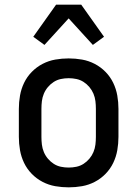

<svg xmlns="http://www.w3.org/2000/svg" viewBox="-20 -793 590 825"><path d="M275 12Q246 12 217.5 7Q189 2 163 -11.5Q137 -25 116.5 -46Q96 -67 83.5 -93Q71 -119 66 -147.5Q61 -176 61 -205V-325Q61 -354 66 -382.5Q71 -411 83.5 -437Q96 -463 116.5 -484Q137 -505 163 -518.5Q189 -532 217.5 -537Q246 -542 275 -542Q304 -542 332.5 -537Q361 -532 387 -518.5Q413 -505 433.5 -484Q454 -463 466.5 -437Q479 -411 484 -382.5Q489 -354 489 -325V-205Q489 -176 484 -147.5Q479 -119 466.5 -93Q454 -67 433.5 -46Q413 -25 387 -11.5Q361 2 332.5 7Q304 12 275 12ZM275 -73Q292 -73 308.5 -76.5Q325 -80 339 -89Q353 -98 364 -111Q375 -124 381.5 -139.5Q388 -155 390 -171.5Q392 -188 392 -205V-325Q392 -342 390 -358.5Q388 -375 381.5 -390.5Q375 -406 364 -419Q353 -432 339 -441Q325 -450 308.5 -453.5Q292 -457 275 -457Q258 -457 241.5 -453.5Q225 -450 211 -441Q197 -432 186 -419Q175 -406 168.5 -390.5Q162 -375 160 -358.5Q158 -342 158 -325V-205Q158 -188 160 -171.5Q162 -155 168.5 -139.5Q175 -124 186 -111Q197 -98 211 -89Q225 -80 241.5 -76.5Q258 -73 275 -73ZM171 -600 123 -635 221 -773H329L427 -635L379 -600L275 -714Z"/></svg>

Font: Lode Dark
Style: Bold
Weight: 700
Monospace: yes
Designer: Belleve Invis
Foundry: Belleve Invis
Version: Version 29.2.0; ttfautohint (v1.8.3)